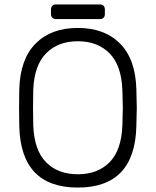

<svg xmlns="http://www.w3.org/2000/svg" viewBox="-20 -836 702 866"><path d="M66 0ZM597 -350Q597 -326 595 -266Q588 10 331 10Q74 10 67 -266Q66 -296 66 -350Q66 -404 67 -434Q71 -570 141 -640Q211 -710 331 -710Q451 -710 521 -640Q591 -570 595 -434Q597 -374 597 -350ZM129 -350Q129 -301 130 -271Q134 -159 187.5 -104.5Q241 -50 331 -50Q421 -50 474.5 -104.5Q528 -159 532 -271Q534 -331 534 -350Q534 -369 532 -429Q528 -541 474 -595.5Q420 -650 331 -650Q242 -650 188 -595.5Q134 -541 130 -429Q129 -399 129 -350ZM210 -772V-794Q210 -804 216 -810Q222 -816 232 -816H431Q441 -816 447 -810Q453 -804 453 -794V-772Q453 -762 447 -756Q441 -750 431 -750H232Q222 -750 216 -756Q210 -762 210 -772Z"/></svg>

Font: Hezaedrus Light
Style: Regular
Weight: 300
Designer: Hubert & Fischer
Foundry: Hubert & Fischer
Version: Version 1.10;September 3, 2019;FontCreator 11.5.0.2425 64-bi